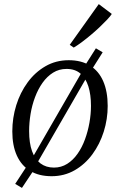

<svg xmlns="http://www.w3.org/2000/svg" viewBox="-20 -849 579 936"><path d="M87 67 54 47.5 109 -36.5 140 -83.5 376.5 -493.5 394.5 -530 447.5 -613.5 480.5 -594 427.5 -510 398.5 -465 161.5 -54.5 140.5 -13.5ZM315 -555.5Q376.5 -555.5 419 -529.2Q461.5 -503 483.2 -453Q505 -403 505 -332.5Q505 -268.5 485.8 -207.2Q466.5 -146 430.5 -97Q394.5 -48 344 -19Q293.5 10 231.5 10Q170 10 127.2 -15.8Q84.5 -41.5 62.2 -90.5Q40 -139.5 40 -208.5Q40 -274 59.2 -336Q78.5 -398 114.8 -447.5Q151 -497 201.8 -526.2Q252.5 -555.5 315 -555.5ZM304.5 -513Q268 -513 238.8 -494.8Q209.5 -476.5 187.5 -445.5Q165.5 -414.5 150.8 -375.2Q136 -336 129 -293.2Q122 -250.5 122 -210Q122 -151.5 136.2 -112Q150.5 -72.5 177.5 -52.2Q204.5 -32 243 -32Q278.5 -32 307.5 -50.2Q336.5 -68.5 358.2 -99.5Q380 -130.5 394.2 -169.5Q408.5 -208.5 416 -250.8Q423.5 -293 423.5 -333Q423.5 -387.5 410.8 -427.8Q398 -468 372 -490.5Q346 -513 304.5 -513ZM320 -630.5 461.5 -829 525 -781Q518 -770 502.8 -753.8Q487.5 -737.5 467.2 -718.2Q447 -699 424.5 -680Q402 -661 380 -644.5Q358 -628 339.5 -617Z"/></svg>

Font: Merriweather 48pt Light
Style: Italic
Weight: 300
Italic angle: -7.8°
Version: Version 2.101